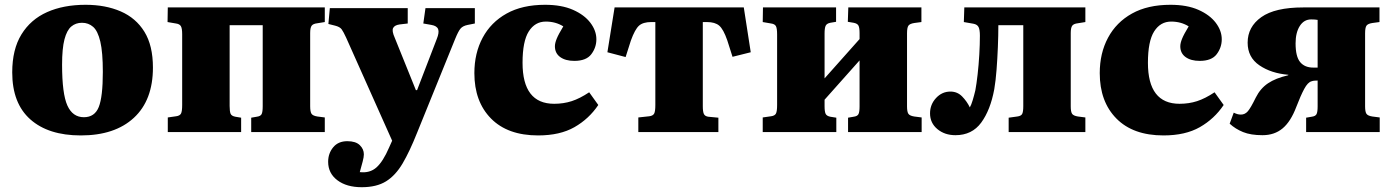

<svg xmlns="http://www.w3.org/2000/svg" viewBox="-20 -551 5805 801"><path d="M317 14Q182 14 106.5 -53Q31 -120 31 -249Q31 -345 69.5 -407.5Q108 -470 176.5 -500.5Q245 -531 337 -531Q420 -531 483.5 -503.5Q547 -476 582.5 -418.5Q618 -361 618 -269Q618 -133 538.5 -59.5Q459 14 317 14ZM330 -62Q375 -62 392 -104.5Q409 -147 409 -251Q409 -333 398.5 -377.5Q388 -422 368.5 -439Q349 -456 322 -456Q296 -456 277.5 -440.5Q259 -425 249 -387Q239 -349 239 -281Q239 -160 261 -111Q283 -62 330 -62Z M680 0V-61L715 -66Q730 -68 735 -77Q740 -86 740 -113V-408Q740 -433 734.5 -442Q729 -451 714 -453L679 -459L680 -520H1335V-459L1304 -454Q1286 -452 1280 -443.5Q1274 -435 1274 -413V-108Q1274 -85 1279.5 -76.5Q1285 -68 1304 -65L1335 -61V0H1028V-60L1051 -64Q1067 -66 1071.5 -75Q1076 -84 1076 -108V-446H938V-109Q938 -86 942 -76.5Q946 -67 962 -64L986 -60V0Z M1489 230Q1426 230 1387.5 201Q1349 172 1349 124Q1349 89 1370 63.5Q1391 38 1429 38Q1464 38 1481 54.5Q1498 71 1498 93Q1498 104 1493 123Q1488 142 1481 167Q1523 172 1550.5 147.5Q1578 123 1603 65L1616 36L1424 -394Q1413 -418 1405.5 -428.5Q1398 -439 1378 -444L1350 -451L1356 -517H1681V-453L1647 -449Q1626 -446 1620 -434Q1614 -422 1627 -393L1715 -175H1720L1802 -388Q1813 -415 1808 -429Q1803 -443 1780 -447L1746 -453L1755 -517H1961V-453L1931 -447Q1911 -443 1901.5 -432Q1892 -421 1879 -389L1720 3Q1689 81 1659.5 131Q1630 181 1590.5 205.5Q1551 230 1489 230Z M2225 14Q2098 14 2028.5 -56.5Q1959 -127 1959 -246Q1959 -329 1993.5 -393.5Q2028 -458 2093.5 -494.5Q2159 -531 2254 -531Q2323 -531 2370.5 -510Q2418 -489 2443 -456Q2468 -423 2468 -387Q2468 -353 2447 -325Q2426 -297 2376 -297Q2339 -297 2317 -313Q2295 -329 2295 -358Q2295 -371 2302.5 -389.5Q2310 -408 2330 -441Q2298 -461 2257 -461Q2212 -461 2186 -420Q2160 -379 2160 -289Q2160 -118 2292 -118Q2331 -118 2365 -129Q2399 -140 2438 -166L2476 -113Q2437 -55 2376.5 -20.5Q2316 14 2225 14Z M2643 0V-61L2689 -66Q2704 -68 2709 -77Q2714 -86 2714 -113V-459H2697Q2663 -459 2646 -444Q2629 -429 2612 -382L2590 -313L2514 -333L2544 -520H3083L3112 -333L3036 -314L3014 -383Q2998 -429 2980.5 -444Q2963 -459 2929 -459H2912V-108Q2912 -85 2916.5 -75.5Q2921 -66 2935 -64L2977 -60V0Z M3162 0V-61L3197 -66Q3212 -68 3217 -77Q3222 -86 3222 -113V-407Q3222 -433 3217 -442Q3212 -451 3197 -453L3162 -459L3163 -520H3468V-460L3444 -456Q3429 -453 3424.5 -443.5Q3420 -434 3420 -411V-224L3566 -388V-413Q3566 -435 3561.5 -444Q3557 -453 3541 -456L3517 -460L3519 -520H3824V-459L3794 -455Q3775 -452 3769.5 -443.5Q3764 -435 3764 -412V-107Q3764 -85 3769.5 -76.5Q3775 -68 3794 -65L3825 -61V0H3518V-60L3541 -64Q3557 -66 3561.5 -75Q3566 -84 3566 -107V-299L3420 -135V-108Q3420 -85 3424.5 -76Q3429 -67 3444 -64L3469 -60V0Z M3966 13Q3921 13 3890.5 -12.5Q3860 -38 3860 -78Q3860 -115 3885 -142Q3910 -169 3945 -169Q3974 -169 3994 -148.5Q4014 -128 4026 -103Q4032 -113 4038 -133Q4044 -153 4049 -174Q4054 -201 4058.5 -240.5Q4063 -280 4065.5 -323Q4068 -366 4068 -402Q4068 -427 4062.5 -438Q4057 -449 4041 -452L4001 -459L4003 -520H4508V-459L4477 -454Q4459 -452 4453 -443.5Q4447 -435 4447 -413V-107Q4447 -85 4452.5 -76.5Q4458 -68 4477 -65L4508 -61V0H4188V-60L4224 -65Q4240 -67 4244.5 -76Q4249 -85 4249 -108V-446H4145Q4145 -403 4143 -354.5Q4141 -306 4137.5 -260Q4134 -214 4128 -179Q4112 -92 4073.5 -39.5Q4035 13 3966 13Z M4834 14Q4707 14 4637.5 -56.5Q4568 -127 4568 -246Q4568 -329 4602.5 -393.5Q4637 -458 4702.5 -494.5Q4768 -531 4863 -531Q4932 -531 4979.5 -510Q5027 -489 5052 -456Q5077 -423 5077 -387Q5077 -353 5056 -325Q5035 -297 4985 -297Q4948 -297 4926 -313Q4904 -329 4904 -358Q4904 -371 4911.5 -389.5Q4919 -408 4939 -441Q4907 -461 4866 -461Q4821 -461 4795 -420Q4769 -379 4769 -289Q4769 -118 4901 -118Q4940 -118 4974 -129Q5008 -140 5047 -166L5085 -113Q5046 -55 4985.5 -20.5Q4925 14 4834 14Z M5247 13Q5198 13 5166 0Q5134 -13 5110 -35L5127 -81Q5135 -77 5142 -75Q5149 -73 5157 -73Q5174 -73 5186 -87Q5198 -101 5219 -144Q5238 -182 5270 -203.5Q5302 -225 5354 -237L5355 -239Q5283 -245 5234 -278.5Q5185 -312 5185 -373Q5185 -439 5242 -479.5Q5299 -520 5417 -520H5735V-459L5705 -455Q5686 -452 5680.5 -443.5Q5675 -435 5675 -412V-107Q5675 -85 5680.5 -76.5Q5686 -68 5705 -65L5736 -61V0H5429V-60L5452 -64Q5468 -66 5472.5 -75Q5477 -84 5477 -107V-215Q5472 -215 5464.5 -214.5Q5457 -214 5452 -212Q5436 -208 5421 -180Q5406 -152 5388 -105Q5365 -44 5331 -15.5Q5297 13 5247 13ZM5459 -269H5477V-468Q5467 -470 5450 -470Q5420 -470 5402.5 -442.5Q5385 -415 5385 -370Q5385 -315 5404 -292Q5423 -269 5459 -269Z"/></svg>

Font: Literata 36pt ExtraBold
Style: Regular
Weight: 800
Designer: Latin by Veronika Burian and Jose Scaglione. Greek by Irene Vlachou. Cyrillic by Vera Evstafieva.
Foundry: TypeTogether
Version: Version 3.002